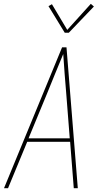

<svg xmlns="http://www.w3.org/2000/svg" viewBox="-20 -982 540 1002"><path d="M1 0 304 -735H327L386 0H365L346 -242H122L22 0ZM344 -260 326 -490Q322 -542 317.5 -594.5Q313 -647 310 -700Q288 -647 266.5 -594.5Q245 -542 224 -490L129 -260ZM318 -811 233 -950 251 -960 331 -826 454 -962 470 -948 339 -811Z"/></svg>

Font: Iosevka SS04 Thin
Style: Italic
Weight: 100
Italic angle: -9°
Monospace: yes
Designer: Belleve Invis
Foundry: Belleve Invis
Version: Version 19.0.0; ttfautohint (v1.8.4)